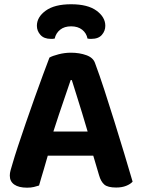

<svg xmlns="http://www.w3.org/2000/svg" viewBox="-20 -859 655 889"><path d="M309.2 -737.1Q278.2 -737.1 258.5 -721.4Q238.9 -705.8 233.2 -680.4Q228.5 -679.4 224.5 -679.2Q220.5 -679 215.5 -679Q183.7 -679 167.3 -697.4Q150.8 -715.8 150.8 -739.5Q150.8 -780 191.8 -809.7Q232.7 -839.3 309.2 -839.3Q386.4 -839.3 427 -809.5Q467.6 -779.7 467.6 -739.5Q467.6 -715.8 451.6 -697.4Q435.7 -679 402.9 -679Q398.5 -679 394 -679.2Q389.5 -679.4 385.2 -680.4Q380.2 -705.8 360.4 -721.4Q340.5 -737.1 309.2 -737.1ZM312.5 -488.2H307.2Q296.2 -455.5 281.9 -414Q267.7 -372.5 252.5 -327.5Q237.2 -282.5 223.5 -238.7L207.3 -159Q201.3 -139.7 195.3 -118Q189.2 -96.3 182.9 -75Q176.5 -53.8 170.8 -34.6Q165.1 -15.3 160.8 0Q149.8 3.7 136.7 6.8Q123.6 10 105.3 10Q66.9 10 46.1 -4.5Q25.4 -18.9 25.4 -45.8Q25.4 -58.1 29 -70.6Q32.7 -83.1 37.4 -99.3Q46.7 -132 63.2 -182Q79.7 -232 99.8 -290.3Q119.8 -348.7 140.5 -406.4Q161.1 -464.1 179.2 -513.1Q197.2 -562.2 209 -592.4Q222.9 -600.4 251.4 -607.7Q280 -615 308.2 -615Q348 -615 380 -603.4Q412.1 -591.8 420.4 -565.9Q440.4 -512.5 463.3 -442.3Q486.2 -372.1 509.9 -295.9Q533.6 -219.7 555.4 -147.7Q577.3 -75.6 594 -17.9Q583.7 -6.3 564 1.5Q544.2 9.3 517.7 9.3Q478.9 9.3 462.9 -4.5Q447 -18.2 438.7 -47.5L403.5 -166.3L387.6 -243.8Q374.2 -290.2 360.3 -335.1Q346.3 -379.9 334.1 -419.4Q321.9 -458.9 312.5 -488.2ZM144.5 -138.2 198.9 -250.1H439L458.3 -138.2Z"/></svg>

Font: Baloo Tammudu 2
Style: Regular
Weight: 400
Designer: Maithili Shingre, Omkar Shende and Ek Type
Foundry: Ek Type
Version: Version 1.700